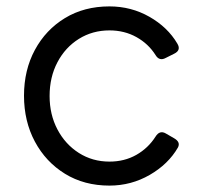

<svg xmlns="http://www.w3.org/2000/svg" viewBox="-20 -568 640 600"><path d="M322 12Q243 12 183 -25Q123 -62 89 -125.5Q55 -189 55 -269Q55 -349 89 -412Q123 -475 183 -511.5Q243 -548 322 -548Q390 -548 447 -515.5Q504 -483 534 -432Q547 -411 524 -400L498 -387Q478 -376 466 -396Q444 -431 406.5 -452Q369 -473 322 -473Q269 -473 226.5 -446.5Q184 -420 159.5 -373.5Q135 -327 135 -268Q135 -210 159.5 -163.5Q184 -117 226.5 -90Q269 -63 322 -63Q369 -63 406 -84Q443 -105 466 -141Q479 -162 498 -151L524 -136Q545 -124 536 -107Q506 -55 448 -21.5Q390 12 322 12Z"/></svg>

Font: Pitagon Sans Text
Style: Regular
Weight: 400
Designer: Travis Tran
Foundry: Pitagon
Version: Version 1.001; ttfautohint (v1.8.4.7-5d5b);gftools[0.9.26]